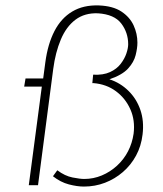

<svg xmlns="http://www.w3.org/2000/svg" viewBox="-20 -682 600 707"><path d="M289 5Q264 5 233.5 -3Q203 -11 175 -33L191 -55Q219 -34 247 -28.5Q275 -23 290 -23Q324 -23 355 -36Q386 -49 411 -72Q436 -95 451.5 -125Q467 -155 472 -190Q478 -239 460 -279.5Q442 -320 407 -346Q372 -372 324 -376H320L323 -407Q360 -405 385 -416.5Q410 -428 424.5 -447Q439 -466 445.5 -485.5Q452 -505 452 -519Q452 -562 426.5 -595.5Q401 -629 341 -633Q292 -635 258 -609.5Q224 -584 204 -536.5Q184 -489 176 -428L120 0H86L134 -363H69L74 -393H139L147 -453Q156 -520 180.5 -567.5Q205 -615 246 -639.5Q287 -664 344 -662Q396 -660 427 -639.5Q458 -619 472 -588.5Q486 -558 486 -525Q486 -505 479.5 -479Q473 -453 451.5 -429.5Q430 -406 383 -390Q423 -377 453 -347.5Q483 -318 497 -277Q511 -236 505 -187Q500 -144 481 -109Q462 -74 432.5 -48.5Q403 -23 366.5 -9Q330 5 289 5Z"/></svg>

Font: Josefin Sans ExtraLight
Style: Italic
Weight: 250
Italic angle: -7°
Designer: Santiago Orozco
Foundry: Typemade
Version: Version 2.000